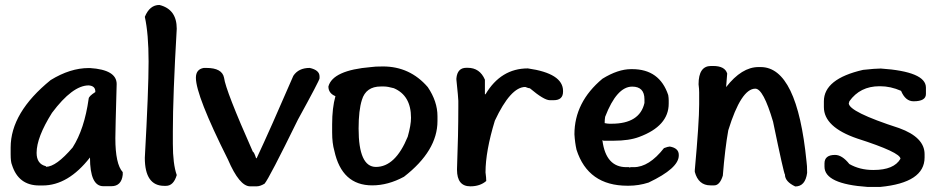

<svg xmlns="http://www.w3.org/2000/svg" viewBox="-20 -739 3714 759"><path d="M330.5 -470H335.7Q441.2 -463.3 441.2 -406.7Q436 -222.1 436 -192.8Q436 -90.2 465.2 -58.5V-48Q460 -2.9 420.1 -2.9H388.5Q335.7 -2.9 335.7 -116.5Q249.4 -5.8 148.7 -5.8H135.3Q52.8 -5.8 27.3 -87.3Q22.1 -98.8 22.1 -129.5V-155.9Q22.1 -294 180.3 -422.5Q257.6 -470 330.5 -470ZM124.7 -134.8Q124.7 -90.6 161.6 -82V-79.6Q201.9 -79.6 267.1 -155.9Q313.7 -228.8 330.5 -348.7Q330.5 -358.3 356.8 -375.1V-377.5Q356.8 -399.5 330.5 -401.4Q266.7 -401.4 185.6 -293Q124.7 -196.2 124.7 -134.8Z M610.1 -719.4Q678.7 -702.6 678.7 -625.4Q663.3 -360.2 663.3 -219.7V-170.7Q663.3 -90.6 678.7 -47Q666.2 -4.3 636 -4.3H629.3Q552.5 -4.3 552.5 -115.1Q567.4 -383.2 567.4 -495.4Q567.4 -605.8 552.5 -672.4Q571.7 -719.4 610.1 -719.4Z M785.6 -470.5H795.7Q858 -470.5 865.7 -431.7Q871.9 -381.8 979.4 -139.6Q984.7 -137.6 992.3 -113.7H994.7Q1048.4 -228.3 1139.6 -439.3Q1160.2 -470.5 1204.3 -470.5Q1243.2 -461.9 1243.2 -436.9V-429.3Q1243.2 -421.6 1157.8 -266.2Q1043.2 -32.6 1025.9 -12.9Q1008.2 -2.4 994.7 -2.4H968.8Q926.6 -2.4 881.1 -108.4Q754.4 -361.2 754.4 -431.7Q754.4 -465.2 785.6 -470.5Z M1494 -476.3Q1600.5 -476.3 1671 -394.7Q1709.4 -338.1 1709.4 -279.6V-260.4Q1709.4 -142.9 1577 -40.3Q1514.1 -6.2 1451.3 -6.2Q1331.4 -6.2 1301.7 -142.9Q1293 -172.7 1293 -215.3V-247.5Q1293 -312.7 1306 -358.8Q1278.2 -370.3 1278.2 -397.1Q1295.4 -461.4 1447 -473.9Q1460.9 -476.3 1494 -476.3ZM1397.6 -230.7Q1397.6 -79.1 1466.2 -79.1Q1542.9 -79.1 1591.8 -198.6Q1604.8 -244.6 1604.8 -273.4Q1604.8 -361.6 1536.7 -390.4Q1512.2 -397.1 1498.3 -397.1H1485.4Q1426.4 -397.1 1410.6 -343.9Q1397.6 -303.1 1397.6 -230.7Z M1823.5 -471H1828.8Q1876.7 -471 1896.9 -424V-366.4H1899.3Q1960.2 -468.6 2066.7 -468.6Q2205.8 -448.9 2205.8 -379.4V-377Q2205.8 -342.9 2168.8 -342.9H2153.5Q2130.5 -342.9 2074.8 -389.9Q2069.5 -389.9 2056.6 -395.2Q1998.6 -395.2 1936.2 -261.9Q1899.3 -141 1899.3 -57.6Q1902.2 -35.5 1902.2 -23.5Q1877.7 -2.4 1839.3 -2.4Q1786.6 -2.4 1786.6 -68.1V-70.5Q1791.8 -208.2 1791.8 -314.1V-340.5Q1791.8 -351.1 1784.2 -424V-429.3Q1788 -471 1823.5 -471Z M2474.8 -465.7H2479.1Q2587.5 -465.7 2621.6 -363.1Q2623.5 -352 2623.5 -342V-329.5Q2623.5 -240.8 2506.5 -197.6Q2467.1 -182.7 2405.8 -182.7H2365.9L2361.6 -185.1V-182.7Q2375.5 -78.2 2456.1 -78.2H2466.7Q2468.6 -78.2 2468.6 -76.3L2472.9 -78.2H2485.4Q2545.8 -78.2 2604.8 -153.5Q2621.1 -159.7 2627.8 -159.7Q2663.3 -153.5 2663.3 -126.6V-124.2Q2663.3 -73.9 2543.9 -17.3Q2505 -4.8 2464.7 -4.8H2460.4Q2304.6 -4.8 2259 -147.2Q2252.8 -174.6 2250.8 -208.2Q2250.8 -335.3 2361.6 -427.8Q2423 -465.7 2474.8 -465.7ZM2370.3 -252.3Q2381.8 -249.9 2389 -249.9H2397.6Q2508.9 -249.9 2527.6 -331.9V-346.3Q2527.6 -396.6 2479.1 -396.6Q2418.2 -396.6 2372.2 -277.2Q2370.3 -265.7 2370.3 -252.3Z M2790.9 -478.2H2799Q2845.6 -478.2 2854.7 -448.4Q2854.7 -445.1 2850.4 -394.7Q2912.2 -473.9 2978.4 -473.9H2987.1Q3131.4 -473.9 3168.3 -100.2Q3170.7 -85.9 3170.7 -55.6Q3163.5 -1.9 3123.7 -1.9Q3083 -21.1 3083 -48.9Q3078.7 -51.8 3036 -258Q2997.6 -388.5 2965.9 -388.5Q2909.8 -388.5 2859 -224Q2846 -152 2837.4 -44.6Q2825.4 -6.2 2803.4 -6.2H2788.5Q2741 -6.2 2726.6 -59.5V-66.2Q2743.9 -256.6 2743.9 -326.6V-373.6Q2743.9 -387.1 2741.5 -405.8Q2741.5 -478.2 2790.9 -478.2Z M3461.9 -468.1Q3640.3 -456.1 3640.3 -392.8V-367.4Q3640.3 -338.6 3591.4 -338.6Q3559.2 -338.6 3542 -379.9Q3500.7 -398.1 3459.5 -398.1H3456.6Q3379.9 -398.1 3337.6 -338.6Q3337.6 -336.2 3335.3 -330.9Q3335.3 -296.9 3534.3 -232.6Q3635 -196.2 3635 -129.5V-116.5Q3635 -16.8 3459.5 0H3410.1Q3239.3 -11.5 3239.3 -80.1V-93Q3239.3 -126.6 3281.1 -126.6Q3308.9 -126.6 3337.6 -90.6Q3378.9 -67.1 3430.7 -67.1H3433.6Q3514.1 -67.1 3539.6 -111.3Q3539.6 -136.7 3368.8 -191.4Q3236.9 -236.5 3236.9 -315.6V-338.6Q3236.9 -427.3 3391.8 -462.8Q3440.3 -468.1 3461.9 -468.1Z"/></svg>

Font: Namteng
Style: Regular
Weight: 400
Designer: Khon Soe Zaw Thu
Foundry: MPUA
Version: Version 1.03 June 17, 2016